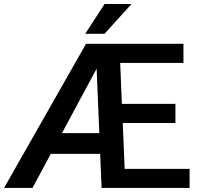

<svg xmlns="http://www.w3.org/2000/svg" viewBox="-22 -927 978 947"><path d="M913.1 -94.2V0H479L472.2 -168H228.5L138.2 0H-2L402.3 -710.9H882.8V-616.7H570.8L579.1 -414.6H843.3V-320.3H583.5L592.8 -94.2ZM283.7 -270.5H467.8L454.6 -588.4ZM398.4 -760.3 493.7 -907.2H626.5L493.7 -760.3Z"/></svg>

Font: Vazirmatn UI Medium
Style: Regular
Weight: 500
Designer: Saber Rastikerdar
Foundry: Saber Rastikerdar
Version: Version 33.003